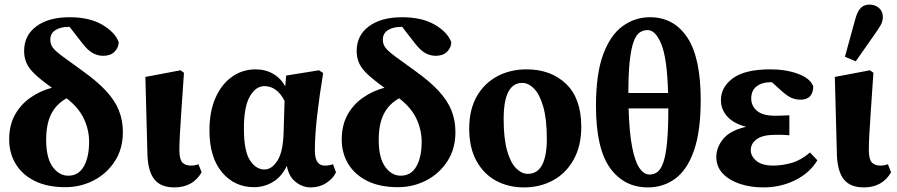

<svg xmlns="http://www.w3.org/2000/svg" viewBox="-20 -801 3904 836"><path d="M265 14Q186 14 131.5 -13Q77 -40 48.5 -87Q20 -134 20 -193Q20 -256 45 -301Q70 -346 112 -375.5Q154 -405 206 -419Q157 -454 131 -479Q105 -504 95 -527.5Q85 -551 85 -579Q85 -647 138.5 -686.5Q192 -726 283 -726Q369 -726 425 -693.5Q481 -661 497 -617Q496 -593 478.5 -575.5Q461 -558 429 -558Q407 -558 385.5 -569Q364 -580 339 -612L283 -684H279Q244 -684 221.5 -670Q199 -656 199 -628Q199 -608 210.5 -593Q222 -578 252.5 -555.5Q283 -533 340 -492Q403 -447 441.5 -405.5Q480 -364 497.5 -320.5Q515 -277 515 -226Q515 -153 480 -99Q445 -45 388 -15.5Q331 14 265 14ZM181 -192Q181 -114 209 -75Q237 -36 277 -36Q322 -36 345 -76.5Q368 -117 368 -184Q368 -235 345.5 -283.5Q323 -332 270 -373Q225 -348 203 -304.5Q181 -261 181 -192Z M739 15Q681 15 653 -19Q625 -53 622 -126L613 -466L766 -495L781 -484Q774 -380 769.5 -315.5Q765 -251 763 -212Q761 -173 761 -144Q762 -105 775 -92.5Q788 -80 811 -80Q829 -80 844 -86L858 -51Q820 15 739 15Z M1042 -241Q1042 -144 1068 -103.5Q1094 -63 1132 -63Q1163 -63 1188 -101.5Q1213 -140 1215 -228L1219 -362Q1186 -426 1131 -426Q1094 -426 1068 -381.5Q1042 -337 1042 -241ZM1086 14Q1001 14 946.5 -51Q892 -116 892 -233Q892 -316 918.5 -375.5Q945 -435 990.5 -467Q1036 -499 1093 -499Q1136 -499 1169.5 -479.5Q1203 -460 1222 -425L1226 -472L1369 -495L1387 -483Q1371 -385 1361 -299Q1351 -213 1351 -145Q1351 -80 1394 -80Q1415 -80 1430 -86L1443 -51Q1431 -24 1401 -4.5Q1371 15 1333 15Q1297 15 1267 -9Q1237 -33 1229 -79Q1206 -31 1168 -8.5Q1130 14 1086 14Z M1713 14Q1634 14 1579.5 -13Q1525 -40 1496.5 -87Q1468 -134 1468 -193Q1468 -256 1493 -301Q1518 -346 1560 -375.5Q1602 -405 1654 -419Q1605 -454 1579 -479Q1553 -504 1543 -527.5Q1533 -551 1533 -579Q1533 -647 1586.5 -686.5Q1640 -726 1731 -726Q1817 -726 1873 -693.5Q1929 -661 1945 -617Q1944 -593 1926.5 -575.5Q1909 -558 1877 -558Q1855 -558 1833.5 -569Q1812 -580 1787 -612L1731 -684H1727Q1692 -684 1669.5 -670Q1647 -656 1647 -628Q1647 -608 1658.5 -593Q1670 -578 1700.5 -555.5Q1731 -533 1788 -492Q1851 -447 1889.5 -405.5Q1928 -364 1945.5 -320.5Q1963 -277 1963 -226Q1963 -153 1928 -99Q1893 -45 1836 -15.5Q1779 14 1713 14ZM1629 -192Q1629 -114 1657 -75Q1685 -36 1725 -36Q1770 -36 1793 -76.5Q1816 -117 1816 -184Q1816 -235 1793.5 -283.5Q1771 -332 1718 -373Q1673 -348 1651 -304.5Q1629 -261 1629 -192Z M2261 15Q2194 15 2140 -14Q2086 -43 2054.5 -100.5Q2023 -158 2023 -241Q2023 -323 2055.5 -380.5Q2088 -438 2144.5 -468.5Q2201 -499 2273 -499Q2379 -499 2445 -435.5Q2511 -372 2511 -249Q2511 -166 2478 -106.5Q2445 -47 2388.5 -16Q2332 15 2261 15ZM2278 -44Q2320 -44 2340.5 -83Q2361 -122 2361 -196Q2361 -282 2345.5 -336Q2330 -390 2305.5 -415Q2281 -440 2254 -440Q2173 -440 2173 -283Q2173 -198 2188 -145Q2203 -92 2227.5 -68Q2252 -44 2278 -44Z M2801 15Q2697 15 2636 -70Q2575 -155 2575 -340Q2575 -480 2606.5 -564.5Q2638 -649 2691.5 -687.5Q2745 -726 2810 -726Q2914 -726 2972.5 -638Q3031 -550 3031 -365Q3031 -229 3001.5 -145Q2972 -61 2920 -23Q2868 15 2801 15ZM2800 -670Q2780 -670 2764.5 -659Q2749 -648 2738.5 -618.5Q2728 -589 2722 -535.5Q2716 -482 2716 -396H2889Q2885 -545 2860 -607.5Q2835 -670 2800 -670ZM2808 -41Q2828 -41 2843 -52.5Q2858 -64 2868.5 -94.5Q2879 -125 2884.5 -181.5Q2890 -238 2890 -329H2717Q2720 -224 2732.5 -160.5Q2745 -97 2764.5 -69Q2784 -41 2808 -41Z M3304 15Q3248 15 3201.5 -0.5Q3155 -16 3127 -45.5Q3099 -75 3099 -118Q3099 -159 3129 -196Q3159 -233 3229 -249Q3174 -263 3146.5 -294Q3119 -325 3119 -365Q3119 -422 3171.5 -460.5Q3224 -499 3334 -499Q3402 -499 3455 -479.5Q3508 -460 3521 -425Q3521 -398 3507.5 -382.5Q3494 -367 3466 -367Q3444 -367 3424.5 -375.5Q3405 -384 3371 -416L3341 -443Q3340 -443 3338 -443Q3336 -443 3334 -443Q3298 -443 3274.5 -425Q3251 -407 3251 -372Q3251 -340 3276 -318.5Q3301 -297 3355 -297Q3370 -297 3382 -297.5Q3394 -298 3417 -299V-212Q3392 -214 3379.5 -214Q3367 -214 3356 -214Q3301 -214 3275 -195Q3249 -176 3249 -147Q3249 -121 3273.5 -100.5Q3298 -80 3347 -80Q3385 -80 3426 -91.5Q3467 -103 3507 -137L3539 -103Q3506 -48 3442.5 -16.5Q3379 15 3304 15Z M3741 15Q3683 15 3655 -19Q3627 -53 3624 -126L3615 -466L3768 -495L3783 -484Q3776 -380 3771.5 -315.5Q3767 -251 3765 -212Q3763 -173 3763 -144Q3764 -105 3777 -92.5Q3790 -80 3813 -80Q3831 -80 3846 -86L3860 -51Q3822 15 3741 15ZM3659 -554 3703 -714Q3713 -752 3728 -766.5Q3743 -781 3766 -781Q3790 -781 3807 -766.5Q3824 -752 3824 -727Q3824 -708 3814.5 -691.5Q3805 -675 3788 -651L3706 -534Z"/></svg>

Font: Source Serif Pro
Style: Bold
Weight: 700
Designer: Frank Grießhammer
Foundry: Adobe Systems Incorporated
Version: Version 3.001;hotconv 1.0.111;makeotfexe 2.5.65597